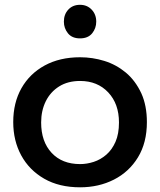

<svg xmlns="http://www.w3.org/2000/svg" viewBox="-20 -774 666 798"><path d="M313 4.5Q226 4.5 163.8 -31.2Q101.5 -67 68.2 -128.2Q35 -189.5 35 -266.5Q35 -347 69.2 -407.5Q103.5 -468 166 -502Q228.5 -536 313 -536Q364.5 -536 413.8 -520.8Q463 -505.5 502.8 -472.5Q542.5 -439.5 567.5 -386Q590.5 -335 590.5 -266.5Q590.5 -181 553.5 -120.2Q516.5 -59.5 453.5 -27.5Q390.5 4.5 313 4.5ZM313 -92Q341 -92 369.5 -101.2Q398 -110.5 421.8 -131Q445.5 -151.5 460 -184.5Q474.5 -217.5 474.5 -265Q474.5 -342.5 429.8 -390Q385 -437.5 313 -437.5Q262 -437.5 225.8 -414.8Q189.5 -392 170.2 -353Q151 -314 151 -265Q151 -185.5 194.5 -138.8Q238 -92 313 -92ZM312.5 -614.5Q279.5 -614.5 262.5 -635.5Q245.5 -656.5 245.5 -684Q245.5 -714.5 264 -734.2Q282.5 -754 312.5 -754Q342 -754 361 -734Q380 -714 380 -684Q380 -656.5 363 -635.5Q346 -614.5 312.5 -614.5Z"/></svg>

Font: Argentum Novus Medium
Style: Regular
Weight: 500
Designer: Julieta Ulanovsky (font) & Cristiano Sobral (main changes)
Foundry: Julieta Ulanovsky (font) & Cristiano Sobral (main changes)
Version: Version 3.00;November 27, 2020;FontCreator 13.0.0.2655 64-bi